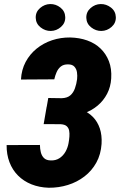

<svg xmlns="http://www.w3.org/2000/svg" viewBox="-20 -903 583 934"><path d="M313 -339.8 199.7 -340.3 214.8 -426.3 280.8 -425.3Q307.6 -426.3 322.5 -439.5Q337.4 -452.6 344.7 -473.9Q352.1 -495.1 355 -517.6Q356.9 -534.7 354.5 -551Q352.1 -567.4 342 -578.6Q332 -589.8 311.5 -589.8Q289.6 -590.3 276.1 -579.6Q262.7 -568.8 255.4 -552Q248 -535.2 244.1 -517.1L82 -516.1Q84.5 -563.5 104.7 -601.6Q125 -639.6 158.2 -666.5Q191.4 -693.4 233.4 -707.3Q275.4 -721.2 321.3 -720.7Q366.2 -719.7 404.1 -706.3Q441.9 -692.9 468.8 -667.2Q495.6 -641.6 509.8 -605.2Q523.9 -568.8 521 -522Q518.6 -480.5 501 -446.8Q483.4 -413.1 454.8 -389.2Q426.3 -365.2 389.9 -352.5Q353.5 -339.8 313 -339.8ZM207 -383.8 302.7 -383.3Q343.8 -382.3 376.5 -369.9Q409.2 -357.4 431.9 -334.2Q454.6 -311 465.6 -278.1Q476.6 -245.1 474.1 -203.1Q470.7 -151.9 448.7 -112.1Q426.8 -72.3 390.9 -44.7Q355 -17.1 310.3 -3.2Q265.6 10.7 216.8 10.3Q170.9 8.8 133.1 -6.3Q95.2 -21.5 67.9 -48.8Q40.5 -76.2 26.1 -114Q11.7 -151.9 12.2 -197.3L174.3 -197.8Q174.3 -180.2 178.5 -162.8Q182.6 -145.5 193.8 -134.3Q205.1 -123 226.6 -122.6Q251 -121.6 269.3 -133.5Q287.6 -145.5 298.6 -165Q309.6 -184.6 313.5 -207Q316.4 -222.7 317.6 -238.5Q318.8 -254.4 316.4 -267.3Q314 -280.3 304.9 -288.8Q295.9 -297.4 275.4 -298.8L192.4 -299.3ZM153.8 -815.9Q152.8 -844.7 174.8 -863.8Q196.8 -882.8 224.1 -883.3Q251.5 -883.8 273.9 -866.2Q296.4 -848.6 297.4 -819.8Q298.3 -791 276.6 -772Q254.9 -752.9 227.1 -752.4Q200.2 -752 177.5 -769.8Q154.8 -787.6 153.8 -815.9ZM399.9 -815.9Q398.9 -844.7 420.7 -863.8Q442.4 -882.8 469.7 -883.3Q497.1 -883.8 519.8 -866.2Q542.5 -848.6 543.5 -819.8Q544.4 -791 522.7 -772Q501 -752.9 473.1 -752.4Q446.3 -752 423.6 -769.8Q400.9 -787.6 399.9 -815.9Z"/></svg>

Font: Roboto Condensed Black
Style: Italic
Weight: 900
Italic angle: -12°
Designer: Christian Robertson
Foundry: Google
Version: Version 3.008; 2023